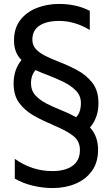

<svg xmlns="http://www.w3.org/2000/svg" viewBox="-20 -735 568 973"><path d="M366 -141Q390 -166 390 -213Q390 -250 365 -275.5Q340 -301 302.5 -319.5Q265 -338 223 -354Q190 -366 160 -380Q137 -353 137 -314Q137 -277 159 -252.5Q181 -228 215 -210.5Q249 -193 289.5 -177Q330 -161 366 -141ZM247 218Q197 218 146.5 206Q96 194 55 170V70Q142 132 245 132Q311 132 348 105Q385 78 385 25Q385 -20 351 -46.5Q317 -73 254 -99L240 -106Q193 -125 149.5 -150Q106 -175 77.5 -213Q49 -251 49 -312Q49 -382 89 -431Q51 -467 51 -530Q51 -592 82.5 -633Q114 -674 166 -694.5Q218 -715 279 -715Q368 -715 435 -680V-583Q359 -629 280 -629Q216 -629 180 -605Q144 -581 144 -534Q144 -505 162.5 -485.5Q181 -466 211.5 -451Q242 -436 278 -422Q325 -404 371 -379.5Q417 -355 448 -315.5Q479 -276 479 -212Q479 -173 467 -141.5Q455 -110 436 -89Q477 -45 477 24Q477 88 446 131Q415 174 363 196Q311 218 247 218Z"/></svg>

Font: LXGW 975 Gothic SC
Style: Regular
Weight: 400
Version: Version 2.01;February 25, 2021